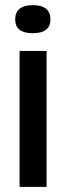

<svg xmlns="http://www.w3.org/2000/svg" viewBox="-20 -726 257 746"><path d="M56 0V-528H161V0ZM107 -597Q73 -597 56 -610.5Q39 -624 39 -651Q39 -678 56.5 -692Q74 -706 107 -706Q142 -706 159 -692Q176 -678 176 -651Q176 -624 159 -610.5Q142 -597 107 -597Z"/></svg>

Font: Bricolage Grotesque Condensed Medium
Style: Regular
Weight: 500
Width: 3
Designer: Mathieu Triay
Foundry: Atelier Triay
Version: Version 1.000;gftools[0.9.30]